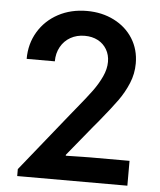

<svg xmlns="http://www.w3.org/2000/svg" viewBox="-52 -773 683 819"><g transform="rotate(5 289.0 -364.0)"><path d="M52.2 -29.8 253.4 -279.8 278.8 -311Q319.8 -360.8 342.5 -391.8Q365.2 -422.9 380.4 -455.6Q395.5 -488.3 395.5 -519Q395.5 -548.8 381.8 -572Q368.2 -595.2 343.8 -608.2Q319.3 -621.1 287.6 -621.1Q253.4 -621.1 226.6 -606Q199.7 -590.8 184.6 -563.5Q169.4 -536.1 169.4 -501.5H48.8Q48.8 -566.4 79.8 -617.9Q110.8 -669.4 165 -698.5Q219.2 -727.5 287.6 -727.5Q352.1 -727.5 403.8 -701.4Q455.6 -675.3 484.9 -628.7Q514.2 -582 514.2 -522.5Q514.2 -478 497.3 -437.5Q480.5 -397 454.6 -360.8Q428.7 -324.7 379.4 -264.6L356.9 -237.8L251 -108.4V-104.5L352.5 -106.4H523.9V0H52.2Z"/></g></svg>

Font: Reddit Sans SemiBold
Style: Regular
Weight: 600
Designer: Stephen Hutchings
Foundry: Reddit
Version: Version 1.013